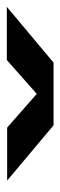

<svg xmlns="http://www.w3.org/2000/svg" viewBox="170 -936 177 563"><g transform="rotate(90 258.5 -654.5)"><path d="M-3 -586H153L308 -723H160.5ZM351 -587H506.5L344.5 -723H196.5Z"/></g></svg>

Font: Anybody Expanded Black
Style: Regular
Weight: 900
Width: 7
Designer: Tyler Finck
Foundry: Etcetera Type Company
Version: Version 1.113;gftools[0.9.25]